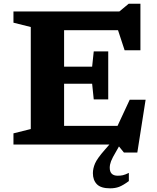

<svg xmlns="http://www.w3.org/2000/svg" viewBox="-20 -768 834 1020"><path d="M51.5 0V-59.5L143.5 -82.5V-624.5L51.5 -647.5V-707H614L663.5 -748H726V-501H642L607 -607.5H320.5V-414H469.5L478 -495H555V-240H478L469.5 -323H320.5V-99.5H604.5L669 -238H753.5L709.5 42.5H638.5L612 10L597 36.5Q577 70 570 88.2Q563 106.5 563 123Q563 165.5 605.5 165.5Q620.5 165.5 632.8 162.8Q645 160 664.5 150.5V194Q634 216.5 613 224.5Q592 232.5 565 232.5Q516 232.5 494.8 210.8Q473.5 189 473.5 152Q473.5 127 485 100.2Q496.5 73.5 537 27.5L561 0Z"/></svg>

Font: Newsreader Caption SemiBold
Style: Regular
Weight: 600
Designer: Hugues Gentile
Foundry: Production Type
Version: Version 1.001